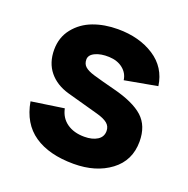

<svg xmlns="http://www.w3.org/2000/svg" viewBox="-110 -683 789 804"><g transform="rotate(20 284.5 -281.0)"><path d="M522.9 -411.6 377.9 -385.3Q374 -415.5 349.6 -435.1Q325.2 -454.6 287.6 -456.1Q251 -457.5 226.1 -445.8Q201.2 -434.1 201.2 -413.6Q201.2 -393.6 214.4 -382.1Q227.5 -370.6 255.4 -362.3Q296.9 -350.1 351.1 -336.4Q443.8 -313 486.1 -274.7Q528.3 -236.3 528.3 -166.5Q528.3 -81.5 463.6 -33Q398.9 15.6 299.8 15.6Q190.4 15.6 124 -29.8Q57.6 -75.2 41.5 -168.9L186.5 -190.4Q194.8 -149.9 225.8 -128.2Q256.8 -106.4 303.2 -106.4Q338.9 -106.4 361.1 -120.4Q383.3 -134.3 383.3 -160.6Q383.3 -181.6 367.7 -194.3Q352.1 -207 319.8 -215.8Q196.3 -250 180.2 -254.4Q123.5 -270.5 92 -309.3Q60.5 -348.1 60.5 -406.2Q60.5 -461.4 92.3 -501.2Q124 -541 173.6 -559.6Q223.1 -578.1 283.2 -578.1Q378.4 -578.1 445.1 -534.9Q511.7 -491.7 522.9 -411.6Z"/></g></svg>

Font: Manrope3 ExtraBold
Style: Bold
Weight: 800
Width: 4
Designer: Mikhail Sharanda
Foundry: Mikhail Sharanda
Version: Version 3.000;PS 003.000;hotconv 1.0.88;makeotf.lib2.5.64775